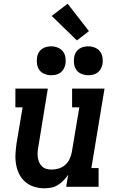

<svg xmlns="http://www.w3.org/2000/svg" viewBox="-20 -1008 640 1036"><path d="M219 8Q190 8 163.5 -0.5Q137 -9 116.5 -26.5Q96 -44 84 -68Q72 -92 67 -119.5Q62 -147 63.5 -175.5Q65 -204 69 -233L102 -429H63V-530H238L187 -217Q184 -202 183 -187.5Q182 -173 184 -159Q186 -145 191.5 -132.5Q197 -120 206.5 -110.5Q216 -101 229.5 -97Q243 -93 258 -93Q278 -93 297.5 -99Q317 -105 332.5 -119Q348 -133 356.5 -152Q365 -171 368 -190L408 -429H369V-530H544L473 -101H512V0H337L348 -65Q337 -49 323 -34.5Q309 -20 292 -9.5Q275 1 256 4.5Q237 8 219 8ZM456 -602Q438 -602 420.5 -609Q403 -616 393 -629.5Q383 -643 380 -661.5Q377 -680 380 -699Q382 -712 388.5 -724Q395 -736 406.5 -744Q418 -752 431 -755Q444 -758 456 -758Q475 -758 492 -751Q509 -744 519.5 -730.5Q530 -717 533 -698.5Q536 -680 533 -661Q530 -648 523.5 -636Q517 -624 506 -616Q495 -608 482 -605Q469 -602 456 -602ZM256 -602Q238 -602 220.5 -609Q203 -616 193 -629.5Q183 -643 180 -661.5Q177 -680 180 -699Q182 -712 188.5 -724Q195 -736 206.5 -744Q218 -752 231 -755Q244 -758 256 -758Q275 -758 292 -751Q309 -744 319.5 -730.5Q330 -717 333 -698.5Q336 -680 333 -661Q330 -648 323.5 -636Q317 -624 306 -616Q295 -608 282 -605Q269 -602 256 -602ZM395 -790 259 -922 345 -988 460 -840Z"/></svg>

Font: Iosevka Curly Slab ExObl
Style: Bold
Weight: 700
Width: 7
Italic angle: -9°
Monospace: yes
Designer: Belleve Invis
Foundry: Belleve Invis
Version: Version 11.0.0; ttfautohint (v1.8.3)